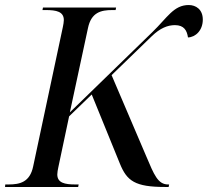

<svg xmlns="http://www.w3.org/2000/svg" viewBox="-41 -744 827 764"><path d="M-21 0H270L272 -10H259C217 -10 187 -16 187 -50C187 -56 189 -70 191 -78L234 -281L324 -368L436 -93C464 -24 496 0 616 0H630L632 -10H628C587 -10 572 -49 541 -122L403 -445L563 -600C596 -632 626 -644 655 -644C692 -644 703 -622 707 -595C737 -596 766 -623 766 -666C766 -707 738 -724 710 -724C650 -724 625 -674 565 -616L237 -297L309 -632C322 -695 361 -704 406 -704H419L421 -714H130L128 -704H141C183 -704 213 -698 213 -664C213 -658 211 -644 209 -636L91 -82C78 -19 38 -10 -7 -10H-20Z"/></svg>

Font: Noto Serif Display
Style: Italic
Weight: 400
Italic angle: -12°
Designer: Monotype Design Team
Foundry: Monotype Imaging Inc.
Version: Version 2.009